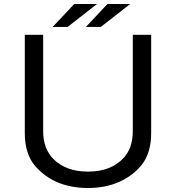

<svg xmlns="http://www.w3.org/2000/svg" viewBox="-20 -899 880 960"><path d="M104 -725.1H195.8V-244.1Q195.8 -154.8 248 -103Q310.5 -41 419.9 -41Q535.6 -41 598.6 -109.9Q644 -159.2 644 -244.1V-725.1H735.8V-232.9Q735.8 -135.3 689.5 -76.2Q646.5 -21.5 576.2 10.3Q507.8 41 419.9 41Q253.4 41 157.7 -66.9Q104 -127.9 104 -232.9ZM517.1 -878.9H630.9L483.9 -764.2H409.2ZM351.1 -878.9H464.8L317.9 -764.2H243.2Z"/></svg>

Font: BIZ UDPGothic
Style: Regular
Weight: 400
Designer: TypeBank Co., Ltd.
Foundry: Morisawa Inc.
Version: Version 1.051